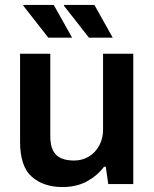

<svg xmlns="http://www.w3.org/2000/svg" viewBox="-20 -743 623 775"><path d="M232 12Q156 12 108.5 -29.5Q61 -71 61 -171V-526H183V-193Q183 -156 194.5 -134.5Q206 -113 227.5 -104Q249 -95 279 -95Q312 -95 338.5 -111Q365 -127 380.5 -155.5Q396 -184 396 -220V-526H518V0H417L407 -70H400Q373 -34 331 -11Q289 12 232 12ZM339 -591 238 -720 239 -723H361L435 -591ZM175 -591 74 -720 75 -723H197L271 -591Z"/></svg>

Font: Archivo Variable SemiBold
Style: Regular
Weight: 600
Designer: Hector Gatti
Foundry: Omnibus-Type
Version: Version 2.001